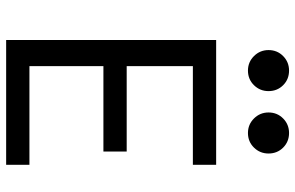

<svg xmlns="http://www.w3.org/2000/svg" viewBox="-192 -792 983 640"><g transform="rotate(90 300.0 -471.5)"><path d="M112.8 0H528.8V-77.6H200V-324.2H484.6V-401.8H200V-622.4H528.8V-700H112.8ZM146.4 -874.6Q146.4 -846.2 166.4 -826.1Q186.4 -806 214.8 -806Q243.8 -806 263.5 -826.1Q283.2 -846.2 283.2 -874.6Q283.2 -903.6 263.5 -923.3Q243.8 -943 214.8 -943Q186.4 -943 166.4 -923.3Q146.4 -903.6 146.4 -874.6ZM354.4 -874.6Q354.4 -846.2 374.4 -826.1Q394.4 -806 422.8 -806Q451.8 -806 471.5 -826.1Q491.2 -846.2 491.2 -874.6Q491.2 -903.6 471.5 -923.3Q451.8 -943 422.8 -943Q394.4 -943 374.4 -923.3Q354.4 -903.6 354.4 -874.6Z"/></g></svg>

Font: CommitMonoV143 ExtLt
Style: Regular
Weight: 200
Monospace: yes
Designer: Eigil Nikolajsen
Foundry: Eigil Nikolajsen
Version: Version 1.143